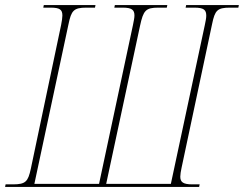

<svg xmlns="http://www.w3.org/2000/svg" viewBox="-41 -734 958 754"><path d="M-21 0H741L743 -10H714C678 -10 667 -19 667 -40C667 -49 669 -61 672 -75L792 -640C803 -693 812 -704 862 -704H895L897 -714H690L688 -704H722C760 -704 769 -695 769 -672C769 -661 766 -650 763 -634L630 -12H376L509 -633C522 -693 531 -704 581 -704H614L616 -714H410L408 -704H441C477 -704 487 -695 487 -673C487 -663 484 -651 481 -635L348 -12H94L228 -639C239 -692 248 -704 298 -704H332L334 -714H131L129 -704H158C194 -704 204 -696 204 -673C204 -664 202 -652 199 -636L80 -71C69 -21 60 -10 10 -10H-19Z"/></svg>

Font: Noto Serif Display Condensed Thin
Style: Italic
Weight: 100
Width: 3
Italic angle: -12°
Designer: Monotype Design Team
Foundry: Monotype Imaging Inc.
Version: Version 2.009